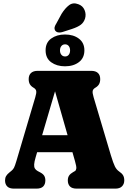

<svg xmlns="http://www.w3.org/2000/svg" viewBox="-20 -1121 768 1141"><path d="M162 -317.5H452.5V-216.5H162ZM249.5 -49Q249.5 -26 236.8 -13Q224 0 196 0H63.5Q36 0 23 -13Q10 -26 10 -49Q10 -64 16.5 -75Q23 -86 37 -97L47.5 -105.5Q57.5 -113.5 63 -123.8Q68.5 -134 78 -166L189.5 -542.5Q197.5 -569 195.2 -580.5Q193 -592 179 -600Q164.5 -608.5 157.5 -620.5Q150.5 -632.5 150.5 -651Q150.5 -674.5 164.2 -687.2Q178 -700 204 -700H522Q548.5 -700 562 -687.2Q575.5 -674.5 575.5 -651Q575.5 -632.5 568.5 -620.5Q561.5 -608.5 547 -600Q533 -592 530.8 -580.5Q528.5 -569 536.5 -542.5L638.5 -199.5Q653 -151.5 662.8 -132Q672.5 -112.5 688 -102Q704.5 -91 711.5 -79Q718.5 -67 718.5 -49Q718.5 -27.5 705.2 -13.8Q692 0 665 0H436.5Q408.5 0 395.8 -13Q383 -26 383 -49Q383 -66.5 390.8 -77.8Q398.5 -89 413.5 -97.5L425.5 -104.5Q432 -108.5 433.5 -120Q435 -131.5 425.5 -164L297.5 -612L316.5 -610.5L192 -187Q184 -160 183 -144.2Q182 -128.5 187.5 -119.5Q193 -110.5 204 -104.5L219 -96.5Q236 -87.5 242.8 -76.2Q249.5 -65 249.5 -49ZM366 -727Q317.5 -727 284.2 -751Q251 -775 251 -822Q251 -868 284.2 -892Q317.5 -916 366 -916Q416.5 -916 449 -891.2Q481.5 -866.5 481.5 -822Q481.5 -776.5 449 -751.8Q416.5 -727 366 -727ZM367 -857.5Q353 -857.5 344.8 -847.5Q336.5 -837.5 336.5 -821.5Q336.5 -805.5 344.8 -795.5Q353 -785.5 367 -785.5Q380.5 -785.5 388.5 -795.5Q396.5 -805.5 396.5 -821.5Q396.5 -837.5 388.5 -847.5Q380.5 -857.5 367 -857.5ZM346 -1039Q367 -1072.5 390.5 -1090.2Q414 -1108 445.5 -1096Q472 -1086.5 482.5 -1061.5Q493 -1036.5 485.5 -1011Q478 -987.5 460.2 -974Q442.5 -960.5 408 -949L349 -930Q337 -926.5 325.5 -928.5Q314 -930.5 307.5 -940Q302 -950.5 305 -961Q308 -971.5 314.5 -981Z"/></svg>

Font: Fraunces 144pt S100 Black
Style: Regular
Weight: 900
Version: Version 1.000